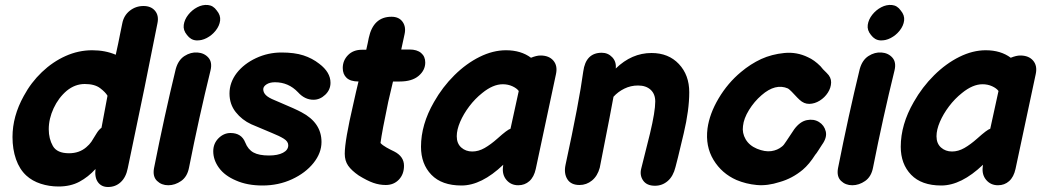

<svg xmlns="http://www.w3.org/2000/svg" viewBox="-20 -741 4178 768"><path d="M412 7Q442 7 463 -12.5Q484 -32 491 -68L505 -135Q558 -385 610 -649Q616 -679 600 -698Q584 -717 554 -717Q523 -717 499 -698Q475 -679 469 -647Q466 -634 460 -603Q454 -571 443 -522Q401 -540 349 -540Q294 -540 242.5 -517Q191 -494 147.5 -452.5Q104 -411 75 -357Q30 -276 30 -193Q30 -144 44 -104Q58 -64 85 -39Q109 -17 143 -6Q177 5 214 5Q262 5 297.5 -14Q333 -33 362 -65Q358 -31 372 -12Q386 7 412 7ZM256 -128Q208 -128 191.5 -157Q175 -186 175 -224Q175 -266 194.5 -308Q214 -350 247 -378Q280 -405 319 -405Q359 -405 381 -388Q402 -372 410 -358L386 -230Q375 -222 366 -207Q353 -185 345.5 -174Q338 -163 325 -152Q297 -128 256 -128Z M596 -68Q590 -35 608 -17.5Q626 0 653 0Q680 0 704.5 -17Q729 -34 736 -70Q776 -272 822 -459Q830 -492 813.5 -510.5Q797 -529 770 -531Q743 -533 718 -517Q693 -501 683 -465Q638 -280 596 -68ZM847 -699Q833 -719 811.5 -721Q790 -723 769 -712Q748 -701 733 -682Q718 -663 715 -641.5Q712 -620 728 -601Q743 -581 764.5 -579.5Q786 -578 807 -589Q828 -600 843 -619Q858 -638 860.5 -659Q863 -680 847 -699Z M1030 1Q1094 1 1148 -24Q1202 -49 1234 -89Q1266 -129 1266 -173Q1266 -250 1186 -292Q1162 -305 1100 -331L1079 -340Q1054 -350 1043.5 -360.5Q1033 -371 1033 -384Q1033 -395 1046 -403.5Q1059 -412 1080 -412Q1134 -412 1172 -372Q1199 -342 1234 -342Q1260 -342 1281 -362Q1302 -382 1302 -410Q1302 -452 1257 -486Q1229 -508 1193.5 -519.5Q1158 -531 1106 -531Q1052 -531 1004 -508.5Q956 -486 927 -449Q898 -411 898 -367Q898 -324 923 -292.5Q948 -261 985 -244L1068 -209Q1098 -197 1115.5 -186Q1133 -175 1133 -160Q1133 -141 1112 -130Q1091 -119 1056 -119Q1016 -119 994 -131Q972 -143 961 -171Q946 -209 902 -209Q875 -209 854 -188Q833 -167 833 -136Q833 -101 856 -69.5Q879 -38 924 -19Q969 1 1030 1Z M1415 -39Q1449 -18 1473.5 -9.5Q1498 -1 1523 -1Q1555 -1 1575.5 -22.5Q1596 -44 1596 -78Q1596 -115 1557 -135Q1542 -142 1526 -151Q1510 -160 1502 -169Q1508 -215 1533 -334L1552 -415H1579Q1628 -415 1654.5 -437.5Q1681 -460 1681 -491Q1681 -515 1664.5 -529Q1648 -543 1618 -543H1585L1598 -603Q1605 -633 1590.5 -653.5Q1576 -674 1546 -674Q1473 -674 1455 -589L1451 -569L1445 -542H1428Q1393 -542 1372 -520.5Q1351 -499 1351 -469Q1351 -444 1366.5 -429.5Q1382 -415 1414 -415Q1409 -396 1404 -373L1393 -324Q1359 -178 1359 -126Q1359 -98 1372.5 -78.5Q1386 -59 1415 -39Z M1826 1Q1906 1 1993 -82L1992 -74Q1988 -42 2006 -21Q2024 0 2053 0Q2079 0 2097.5 -16.5Q2116 -33 2123 -65L2204 -445Q2211 -478 2193.5 -498.5Q2176 -519 2142 -519Q2126 -519 2104 -510Q2064 -540 2004 -540Q1952 -540 1898.5 -513.5Q1845 -487 1797.5 -440Q1750 -393 1716 -333Q1664 -243 1664 -154Q1664 -85 1705.5 -42Q1747 1 1826 1ZM1869 -135Q1843 -135 1825 -151Q1807 -167 1807 -196Q1807 -222 1820.5 -253.5Q1834 -285 1857 -315.5Q1880 -346 1909 -369Q1952 -404 1991 -404Q2012 -404 2029.5 -396Q2047 -388 2055 -377L2022 -226Q2010 -223 1970 -187Q1943 -163 1918.5 -149Q1894 -135 1869 -135Z M2600 2Q2629 2 2651 -17Q2673 -36 2682 -73L2692 -112Q2713 -200 2715 -208Q2737 -301 2737 -372Q2737 -441 2695.5 -485Q2654 -529 2586 -529Q2507 -529 2443 -467Q2446 -494 2429 -512Q2412 -530 2387 -530Q2323 -530 2313 -455Q2297 -335 2242 -81Q2235 -47 2249.5 -24Q2264 -1 2298 -1Q2326 -1 2348 -19Q2370 -37 2379 -70Q2381 -80 2418 -269L2434 -354Q2452 -374 2477.5 -386.5Q2503 -399 2532 -399Q2564 -399 2582.5 -382Q2601 -365 2601 -335Q2601 -295 2580 -207Q2576 -189 2560 -127L2545 -67Q2538 -40 2552.5 -19Q2567 2 2600 2Z M3099 -13Q3149 -27 3191 -62Q3217 -84 3241 -122Q3245 -126 3254.5 -141Q3264 -156 3268 -162Q3289 -191 3283 -215.5Q3277 -240 3256 -253Q3235 -266 3207.5 -260.5Q3180 -255 3157 -224Q3156 -222 3125 -176Q3115 -160 3108 -155Q3090 -140 3065 -136.5Q3040 -133 3008 -146Q2977 -159 2962.5 -184Q2948 -209 2952 -237Q2955 -267 2976 -301Q2997 -335 3026 -360Q3082 -409 3132 -387Q3137 -384 3147 -374Q3176 -343 3178 -342Q3196 -325 3217.5 -325.5Q3239 -326 3259 -338.5Q3279 -351 3291.5 -370.5Q3304 -390 3304.5 -411Q3305 -432 3287 -449L3272 -464Q3263 -474 3262 -476Q3237 -501 3212 -512Q3167 -534 3117 -529Q3067 -524 3025 -505Q2982 -485 2944 -453Q2891 -409 2854.5 -347.5Q2818 -286 2810 -227Q2801 -156 2834 -101.5Q2867 -47 2926 -21Q2964 -5 3007 -1Q3050 3 3099 -13Z M3332 -68Q3326 -35 3344 -17.5Q3362 0 3389 0Q3416 0 3440.5 -17Q3465 -34 3472 -70Q3512 -272 3558 -459Q3566 -492 3549.5 -510.5Q3533 -529 3506 -531Q3479 -533 3454 -517Q3429 -501 3419 -465Q3374 -280 3332 -68ZM3583 -699Q3569 -719 3547.5 -721Q3526 -723 3505 -712Q3484 -701 3469 -682Q3454 -663 3451 -641.5Q3448 -620 3464 -601Q3479 -581 3500.5 -579.5Q3522 -578 3543 -589Q3564 -600 3579 -619Q3594 -638 3596.5 -659Q3599 -680 3583 -699Z M3745 1Q3825 1 3912 -82L3911 -74Q3907 -42 3925 -21Q3943 0 3972 0Q3998 0 4016.5 -16.5Q4035 -33 4042 -65L4123 -445Q4130 -478 4112.5 -498.5Q4095 -519 4061 -519Q4045 -519 4023 -510Q3983 -540 3923 -540Q3871 -540 3817.5 -513.5Q3764 -487 3716.5 -440Q3669 -393 3635 -333Q3583 -243 3583 -154Q3583 -85 3624.5 -42Q3666 1 3745 1ZM3788 -135Q3762 -135 3744 -151Q3726 -167 3726 -196Q3726 -222 3739.5 -253.5Q3753 -285 3776 -315.5Q3799 -346 3828 -369Q3871 -404 3910 -404Q3931 -404 3948.5 -396Q3966 -388 3974 -377L3941 -226Q3929 -223 3889 -187Q3862 -163 3837.5 -149Q3813 -135 3788 -135Z"/></svg>

Font: Balsamiq Sans
Style: Bold Italic
Weight: 700
Italic angle: -12°
Designer: Michael Angeles
Foundry: Balsamiq SRL
Version: Version 1.020; ttfautohint (v1.8.4.7-5d5b);gftools[0.9.26]